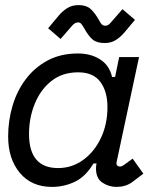

<svg xmlns="http://www.w3.org/2000/svg" viewBox="-20 -720 652 754"><path d="M184 14Q104 14 58 -41Q12 -96 12 -184Q12 -247 29.5 -305.5Q47 -364 82 -410Q117 -456 168 -483Q219 -510 286 -510Q337 -510 373.5 -486.5Q410 -463 420 -418H432L448 -496H526L438 -84Q436 -75 440 -70.5Q444 -66 451 -66Q458 -66 465 -71L501 -97L543 -38L498 -4Q473 14 437 14Q408 14 382.5 -2.5Q357 -19 357 -58Q357 -63 357.5 -68Q358 -73 359 -78H347Q316 -26 273.5 -6Q231 14 184 14ZM208 -60Q262 -60 306 -91.5Q350 -123 376 -177.5Q402 -232 402 -299Q402 -361 374 -398.5Q346 -436 287 -436Q225 -436 182 -402Q139 -368 116.5 -312.5Q94 -257 94 -194Q94 -60 208 -60ZM391 -551Q360 -551 343.5 -565Q327 -579 310 -610Q303 -622 298.5 -627Q294 -632 286 -632Q275 -632 264 -620L218 -567L169 -609L210 -658Q224 -675 243 -687.5Q262 -700 289 -700Q318 -700 335 -685.5Q352 -671 370 -639Q375 -629 380 -624Q385 -619 394 -619Q404 -619 413 -629L461 -684L510 -642L469 -593Q455 -576 436 -563.5Q417 -551 391 -551Z"/></svg>

Font: Space Mono
Style: Italic
Weight: 400
Italic angle: -12°
Monospace: yes
Designer: Colophon Foundry + Benjamin Critton
Foundry: Colophon Foundry & Benjamin Critton
Version: Version 1.003; ttfautohint (v1.8.4.7-5d5b)